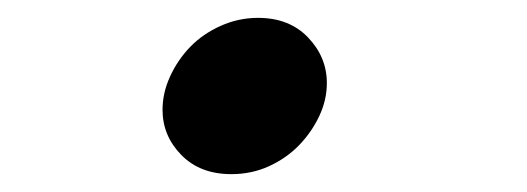

<svg xmlns="http://www.w3.org/2000/svg" viewBox="-20 -508 590 215"><path d="M346 -415Q346 -396 337.5 -378Q329 -360 315 -345.5Q301 -331 281.5 -322Q262 -313 239 -313Q204 -313 183 -334.5Q162 -356 162 -385Q162 -404 170.5 -422.5Q179 -441 193 -455.5Q207 -470 227 -479Q247 -488 269 -488Q304 -488 325 -466Q346 -444 346 -415Z"/></svg>

Font: Codetta
Style: Bold Italic
Weight: 700
Italic angle: -11°
Designer: Ulrich Proeller
Foundry: PROSA GmbH
Version: Version 2.00;September 29, 2018;FontCreator 11.5.0.2427 64-b